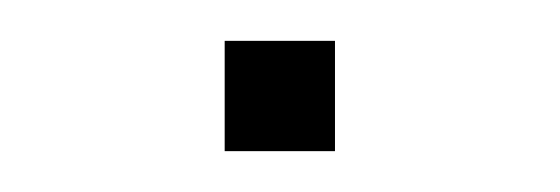

<svg xmlns="http://www.w3.org/2000/svg" viewBox="-20 -74 274 94"><path d="M90 -54H144V0H90Z"/></svg>

Font: Athiti ExtraLight
Style: Regular
Weight: 275
Designer: CadsonDemak Team
Foundry: CadsonDemak
Version: Version 1.033